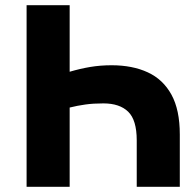

<svg xmlns="http://www.w3.org/2000/svg" viewBox="-20 -720 756 740"><path d="M82.5 0V-700H248.5V-443.5Q289.5 -455.5 328.2 -462Q367 -468.5 410 -468.5Q490.5 -468.5 549.5 -441.2Q608.5 -414 640.8 -355.2Q673 -296.5 673 -202V0H507V-179Q507 -257.5 474 -289.5Q441 -321.5 378.5 -321.5Q339.5 -321.5 309 -317.2Q278.5 -313 248.5 -305.5V0Z"/></svg>

Font: Geologica Cursive
Style: Bold
Weight: 700
Designer: Sindre Bremnes, Frode Helland
Foundry: Monokrom Skriftforlag AS
Version: Version 1.010;gftools[0.9.28]